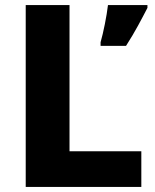

<svg xmlns="http://www.w3.org/2000/svg" viewBox="-20 -734 610 754"><path d="M81 0H535V-140H253V-714H81ZM559 -703V-714H404C399 -671 386 -606 375 -568V-554H475C511 -610 535 -657 559 -703Z"/></svg>

Font: Noto Sans Myanmar UI ExtraBold
Style: Regular
Weight: 800
Designer: Monotype Design Team
Foundry: Monotype Imaging Inc.
Version: Version 2.103